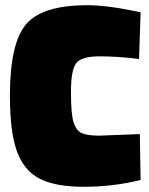

<svg xmlns="http://www.w3.org/2000/svg" viewBox="-20 -703 573 736"><path d="M519 -13Q413 13 302 13Q191 13 131 -18.5Q71 -50 44.5 -124Q18 -198 18 -337Q18 -536 79.5 -609.5Q141 -683 314 -683Q386 -683 484 -663L519 -656L513 -477Q431 -487 361.5 -487Q292 -487 272 -460.5Q252 -434 252 -351Q252 -268 261.5 -236Q271 -204 292 -193.5Q313 -183 360 -183L516 -189Z"/></svg>

Font: Titillium Web Black
Style: Regular
Weight: 900
Version: Version 1.002;PS 35.000;hotconv 1.0.70;makeotf.lib2.5.55311